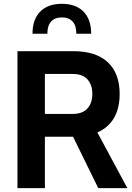

<svg xmlns="http://www.w3.org/2000/svg" viewBox="-20 -974 684 994"><path d="M148.3 -799.5H225.2Q225.2 -841.4 244.6 -862.6Q264 -883.8 300.2 -883.8Q336.4 -883.8 355.8 -862.6Q375.2 -841.4 375.2 -799.5H452Q452 -873.2 412.5 -913.7Q372.9 -954.3 300.2 -954.3Q227.5 -954.3 187.9 -913.7Q148.3 -873.2 148.3 -799.5ZM456.7 -339.4H322.3L488.7 0H639.3ZM212.4 0V-266H359.6Q477 -266 538.2 -323.2Q599.5 -380.4 599.5 -487.3Q599.5 -594.1 538.2 -651.6Q476.8 -709.1 359.6 -709.1H70.4V0ZM212.4 -591.1H355.9Q407.3 -591.1 432.7 -563.1Q458 -535.2 458 -487.8Q458 -440.3 432.5 -412.3Q407 -384.2 355.9 -384.2H212.4Z"/></svg>

Font: Estedad-FD VF
Style: Regular
Weight: 100
Designer: Amin Abedi
Version: Version 7.3